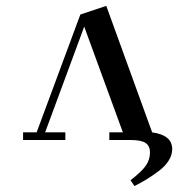

<svg xmlns="http://www.w3.org/2000/svg" viewBox="-20 -474 623 650"><path d="M58.1 0V-25.9H104L252 -424.8L339.8 -454.1L495.1 -25.9Q563 -16.6 563 30.8Q563 50.8 551 69.8Q539.1 88.9 517.1 105.2Q495.1 121.6 477.3 132.6Q459.5 143.6 435.1 155.8L421.9 136.2Q460.4 106.4 474.1 86.2Q487.8 65.9 487.8 42Q487.8 20 472.9 10Q458 0 421.9 0H350.1V-25.9H396L265.1 -383.8L132.8 -25.9H201.2V0Z"/></svg>

Font: Dehuti Alt
Style: Bold
Weight: 700
Version: Version 1.2